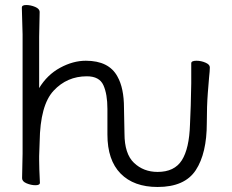

<svg xmlns="http://www.w3.org/2000/svg" viewBox="-20 -727 923 765"><path d="M474 -297 476 -195Q476 -114 514 -78Q552 -42 608 -42Q675 -42 704.5 -88.5Q734 -135 737 -231L740 -306Q742 -386 742 -395V-475Q742 -485 763 -485Q781 -485 798.5 -477.5Q816 -470 816 -459V-457Q816 -445 813 -418Q812 -409 808 -356.5Q804 -304 804 -237Q804 -116 760 -49Q716 18 608 18Q513 18 460.5 -35.5Q408 -89 408 -191V-293Q408 -352 392 -387.5Q376 -423 326 -423Q247 -423 193.5 -365.5Q140 -308 138 -162Q137 -129 136 -105V-89Q136 -59 139 1Q139 11 121.5 11Q104 11 86 3.5Q68 -4 68 -17L70 -115V-590L67 -697Q67 -707 84.5 -707Q102 -707 120 -699.5Q138 -692 138 -679L136 -580V-376Q168 -429 219.5 -457Q271 -485 322 -485Q414 -485 448 -422Q474 -376 474 -297Z"/></svg>

Font: Fusion Kai T
Style: Regular
Weight: 400
Designer: Fontworks Inc.
Version: Version 24.134;May 13, 2024